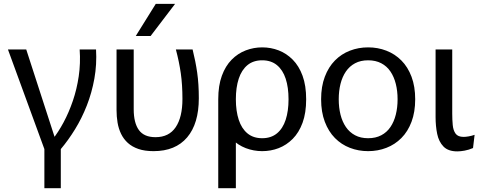

<svg xmlns="http://www.w3.org/2000/svg" viewBox="-20 -778 2531 1002"><path d="M21.4 -520H116.9L269.8 -48.3H252.8Q284.1 -87.9 311.8 -139.5Q339.5 -191.1 360.2 -251.7Q380.9 -312.3 390.9 -380.1Q400.9 -447.9 395.7 -520H481.2Q485.8 -441.7 472.5 -367.7Q459.2 -293.8 433.1 -227.3Q407 -160.8 371.6 -103.4Q336.2 -45.9 297.3 0H211.6ZM211.6 204V-23.4H297.3V204Z M781.4 10.8Q895.6 10.8 956.6 -61Q1017.6 -132.8 1017.6 -265.6Q1017.6 -339.7 1009.1 -398.9Q1000.6 -458.1 985.1 -520H897.8Q915.1 -455.1 923.6 -395.2Q932.1 -335.3 932.1 -261.7Q932.1 -166.4 897 -114.3Q861.9 -62.1 791.6 -62.1Q731.7 -62.1 704.7 -99.5Q677.8 -136.9 677.8 -207.8V-520H588.2V-203.5Q588.2 -169.8 593.5 -138.1Q598.9 -106.3 612 -79.2Q625.2 -52.1 647.2 -32.1Q669.3 -12 702.3 -0.6Q735.3 10.8 781.4 10.8ZM688.4 -590 792.9 -757.8H893.7L765.9 -590Z M1348.3 10.8Q1304.1 10.8 1262.7 -4.9Q1221.3 -20.7 1189 -53.4Q1156.6 -86.1 1137.8 -137.4Q1119 -188.7 1119 -260Q1119 -331.3 1137.8 -382.6Q1156.6 -433.9 1189 -466.6Q1221.3 -499.3 1262.7 -515.1Q1304.1 -530.8 1348.3 -530.8Q1393.4 -530.8 1434.3 -515.1Q1475.2 -499.3 1507.7 -466.6Q1540.2 -433.9 1559 -382.6Q1577.8 -331.3 1577.8 -260Q1577.8 -188.7 1559 -137.4Q1540.2 -86.1 1507.7 -53.4Q1475.2 -20.7 1434.3 -4.9Q1393.4 10.8 1348.3 10.8ZM1119 204V-260H1210.9V204ZM1348.3 -56.7Q1394.6 -56.7 1425.3 -81.9Q1456 -107.2 1470.9 -152.9Q1485.8 -198.6 1485.8 -260Q1485.8 -322 1470.9 -367.4Q1456 -412.8 1425.3 -438.1Q1394.6 -463.3 1348.3 -463.3Q1301.9 -463.3 1271.4 -438.1Q1240.8 -412.8 1225.9 -367.4Q1210.9 -322 1210.9 -260Q1210.9 -198.6 1225.9 -152.9Q1240.8 -107.2 1271.4 -81.9Q1301.9 -56.7 1348.3 -56.7Z M1901.2 10.8Q1850.6 10.8 1806 -6.5Q1761.4 -23.7 1727.9 -57.7Q1694.4 -91.6 1675.1 -142.6Q1655.8 -193.6 1655.8 -260Q1655.8 -326.4 1675.1 -377.4Q1694.4 -428.4 1727.9 -462.3Q1761.4 -496.3 1806 -513.5Q1850.6 -530.8 1901.2 -530.8Q1951.8 -530.8 1996.4 -513.5Q2041.1 -496.3 2074.8 -462.3Q2108.6 -428.4 2127.7 -377.4Q2146.8 -326.4 2146.8 -260Q2146.8 -193.6 2127.7 -142.6Q2108.6 -91.6 2074.8 -57.7Q2041.1 -23.7 1996.4 -6.5Q1951.8 10.8 1901.2 10.8ZM1901.2 -56.7Q1940.5 -56.7 1969.7 -72.1Q1998.9 -87.4 2017.6 -115.1Q2036.4 -142.8 2045.6 -179.8Q2054.9 -216.8 2054.9 -260Q2054.9 -303.2 2045.6 -340.2Q2036.4 -377.2 2017.6 -404.9Q1998.9 -432.6 1969.7 -447.9Q1940.5 -463.3 1901.2 -463.3Q1861.9 -463.3 1833.1 -447.9Q1804.2 -432.6 1785.2 -404.9Q1766.3 -377.2 1757 -340.2Q1747.8 -303.2 1747.8 -260Q1747.8 -216.8 1757 -179.8Q1766.3 -142.8 1785.2 -115.1Q1804.2 -87.4 1833.1 -72.1Q1861.9 -56.7 1901.2 -56.7Z M2448.6 -5.4Q2426.1 4.3 2404.7 8.1Q2383.4 12 2366.5 12Q2318.9 12 2294.4 -13.3Q2269.9 -38.6 2261.5 -79.5Q2253.2 -120.3 2253.2 -166.5V-520H2340.1V-185.1Q2340.1 -153.6 2342.7 -125.6Q2345.3 -97.6 2357.6 -80.6Q2369.9 -63.6 2399.4 -63.6Q2410.4 -63.6 2425.9 -66.3Q2441.3 -68.9 2456.8 -74.4Z"/></svg>

Font: Murecho Thin
Style: Regular
Weight: 100
Designer: Neil Summerour
Foundry: Positype
Version: Version 1.010